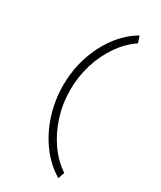

<svg xmlns="http://www.w3.org/2000/svg" viewBox="-210 -806 821 981"><g transform="rotate(30 200.0 -315.5)"><path d="M313 104Q247 65 198.5 -0.5Q150 -66 123.5 -148.5Q97 -231 97 -320Q97 -409 123 -489Q149 -569 196 -633Q243 -697 308 -735L321 -696Q267 -660 226 -601Q185 -542 162.5 -469Q140 -396 140 -317Q140 -239 163 -165Q186 -91 228 -31Q270 29 326 66Z"/></g></svg>

Font: Inconsolata Condensed Light
Style: Regular
Weight: 300
Width: 3
Monospace: yes
Designer: Raph Levien, Cyreal, Brenton Simpson
Foundry: Raph Levien, Cyreal, Google
Version: Version 3.001; ttfautohint (v1.8.2.53-6de2)